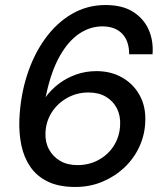

<svg xmlns="http://www.w3.org/2000/svg" viewBox="-20 -732 652 764"><path d="M280 12Q214 12 170 -9.5Q126 -31 100.5 -68.5Q75 -106 65 -154Q55 -202 57 -255Q61 -350 87.5 -432.5Q114 -515 159.5 -578Q205 -641 266 -676.5Q327 -712 400 -712Q467 -712 509.5 -685Q552 -658 571.5 -614Q591 -570 587 -516H494Q494 -569 466 -598Q438 -627 387 -627Q339 -627 296 -598.5Q253 -570 219 -511Q185 -452 165 -361Q164 -358 163.5 -354Q163 -350 161 -345Q184 -376 214.5 -399Q245 -422 283 -435.5Q321 -449 364 -449Q422 -449 467 -423Q512 -397 536.5 -351.5Q561 -306 558 -247Q556 -194 534 -147Q512 -100 474 -64.5Q436 -29 386.5 -8.5Q337 12 280 12ZM288 -75Q335 -75 373 -96Q411 -117 433.5 -153Q456 -189 458 -234Q460 -272 445 -301Q430 -330 401.5 -347Q373 -364 332 -364Q286 -364 247.5 -342.5Q209 -321 186 -285Q163 -249 161 -205Q159 -168 174.5 -138.5Q190 -109 219 -92Q248 -75 288 -75Z"/></svg>

Font: DM Sans 28pt Medium
Style: Italic
Weight: 500
Italic angle: -10°
Version: Version 4.004;gftools[0.9.30]